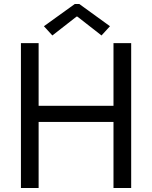

<svg xmlns="http://www.w3.org/2000/svg" viewBox="-20 -934 756 954"><path d="M84 -719.7H171.9V-408.2H543.9V-719.7H631.8V0H543.9V-328.1H171.9V0H84ZM198.2 -803.7 351.6 -914.1H374L526.4 -803.7L484.4 -757.8L364.3 -851.6H360.4L240.2 -757.8Z"/></svg>

Font: Reddit Sans Vanilla
Style: Regular
Weight: 400
Designer: Stephen Hutchings
Foundry: Reddit
Version: Version 1.013